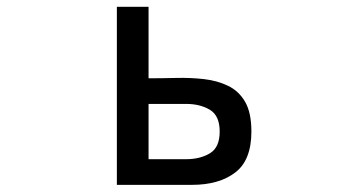

<svg xmlns="http://www.w3.org/2000/svg" viewBox="-20 -546 1040 556"><path d="M318.4 -10.7V-526.4H410.2V-319.3Q449.2 -319.3 490.7 -320.3Q532.2 -321.3 570.8 -316.9Q609.4 -312.5 640.6 -297.4Q671.9 -282.2 689.9 -251Q708 -219.7 708 -165Q708 -82 661.1 -46.4Q614.3 -10.7 536.1 -10.7ZM410.2 -85H518.6Q559.6 -85 587.9 -102.1Q616.2 -119.1 616.2 -165Q616.2 -210.9 587.9 -228Q559.6 -245.1 518.6 -245.1H410.2Z"/></svg>

Font: Kosugi
Style: Regular
Weight: 400
Version: Version 4.002